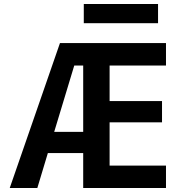

<svg xmlns="http://www.w3.org/2000/svg" viewBox="-20 -947 925 967"><path d="M402 -830V-927H776V-830ZM282 -730H816V-617H532V-438H796V-331H532V-113H816V0H399V-176H221L168 0H29ZM253 -283H399V-617H354Z"/></svg>

Font: M PLUS 1p
Style: Bold
Weight: 700
Version: Version 1.062